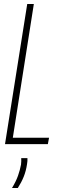

<svg xmlns="http://www.w3.org/2000/svg" viewBox="-20 -720 311 959"><path d="M5 0 116 -700H149L44 -32H225L219 0ZM86 70H117Q118 83 115 100Q110 134 98.5 162.5Q87 191 69 219H40Q60 186 70 157.5Q80 129 85 102Q87 85 86 70Z"/></svg>

Font: Georama Condensed ExtraLight
Style: Italic
Weight: 200
Width: 3
Italic angle: -9°
Designer: Jean-Baptiste Levee
Foundry: Production Type
Version: Version 1.000